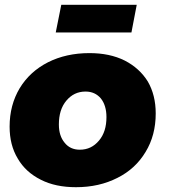

<svg xmlns="http://www.w3.org/2000/svg" viewBox="-20 -772 708 799"><path d="M499 -520C457 -541 408 -551 352 -551C287 -551 230 -538 180 -513C129 -487 90 -451 62 -405C34 -358 20 -305 20 -245C20 -194 31 -150 54 -112C76 -74 108 -45 150 -24C191 -3 240 7 296 7C361 7 418 -6 469 -32C519 -57 558 -93 586 -140C614 -186 628 -239 628 -300C628 -351 617 -395 595 -433C572 -470 540 -499 499 -520ZM256 -353C277 -378 303 -391 336 -391C363 -391 384 -381 400 -362C415 -343 423 -317 423 -285C423 -244 413 -212 392 -187C371 -162 345 -149 312 -149C285 -149 264 -159 249 -178C233 -197 225 -222 225 -254C225 -295 235 -328 256 -353ZM235 -752 212 -637H527L549 -752Z"/></svg>

Font: Argentum Sans ExtraBold
Style: Italic
Weight: 800
Italic angle: -11.3°
Designer: Julieta Ulanovsky
Foundry: Julieta Ulanovsky
Version: Version 5.001;February 15, 2019;FontCreator 11.5.0.2425 64-b